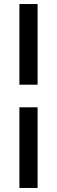

<svg xmlns="http://www.w3.org/2000/svg" viewBox="-20 -750 282 950"><path d="M76 -331V-730H166V-331ZM76 180V-219H166V180Z"/></svg>

Font: MuseoModerno Thin
Style: Regular
Weight: 400
Version: Version 1.003